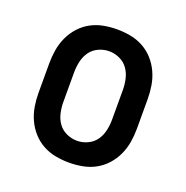

<svg xmlns="http://www.w3.org/2000/svg" viewBox="-102 -623 704 726"><g transform="rotate(20 250.0 -260.0)"><path d="M250 8Q223 8 196 3Q169 -2 145 -15Q121 -28 102.5 -48.5Q84 -69 72.5 -94Q61 -119 56.5 -146Q52 -173 52 -200V-320Q52 -347 56.5 -374Q61 -401 72.5 -426Q84 -451 102.5 -471.5Q121 -492 145 -505Q169 -518 196 -523Q223 -528 250 -528Q277 -528 304 -523Q331 -518 355 -505Q379 -492 397.5 -471.5Q416 -451 427.5 -426Q439 -401 443.5 -374Q448 -347 448 -320V-200Q448 -173 443.5 -146Q439 -119 427.5 -94Q416 -69 397.5 -48.5Q379 -28 355 -15Q331 -2 304 3Q277 8 250 8ZM250 -80Q272 -80 292.5 -89.5Q313 -99 325.5 -116.5Q338 -134 343 -156Q348 -178 348 -200V-320Q348 -342 343 -364Q338 -386 325.5 -403.5Q313 -421 292.5 -430.5Q272 -440 250 -440Q228 -440 207.5 -430.5Q187 -421 174.5 -403.5Q162 -386 157 -364Q152 -342 152 -320V-200Q152 -178 157 -156Q162 -134 174.5 -116.5Q187 -99 207.5 -89.5Q228 -80 250 -80Z"/></g></svg>

Font: Iosevka Term Curly Semibold
Style: Regular
Weight: 600
Designer: Belleve Invis
Foundry: Belleve Invis
Version: Version 32.3.0